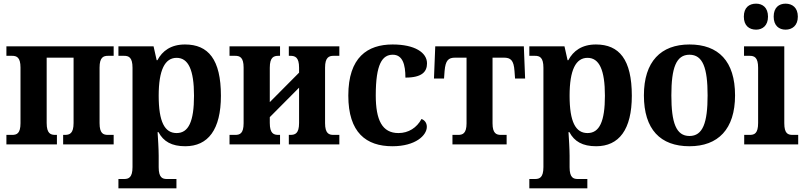

<svg xmlns="http://www.w3.org/2000/svg" viewBox="-20 -789 4397 1049"><path d="M15 0H291V-52H282C257 -52 235 -59 235 -117V-474H382V-117C382 -59 360 -52 334 -52H325V0H601V-52H570C545 -52 524 -59 524 -116V-420C524 -476 545 -484 570 -484H601V-536H15V-484H46C71 -484 92 -476 92 -420V-116C92 -59 71 -52 46 -52H15Z M627 240H944V189H892C868 189 847 182 847 125V61C847 26 843 -37 841 -67H846C873 -16 918 10 992 10C1117 10 1187 -81 1187 -266C1187 -464 1118 -546 991 -546C914 -546 867 -511 840 -460H836L819 -536H627V-484H658C683 -484 704 -476 704 -419V124C704 182 682 189 658 189H627ZM945 -62C880 -62 847 -123 847 -266C847 -407 881 -473 945 -473C1009 -473 1040 -407 1040 -266C1040 -125 1010 -62 945 -62Z M1234 0H1510V-52H1501C1476 -52 1454 -59 1454 -117V-149L1614 -310V-117C1614 -59 1592 -52 1566 -52H1558V0H1834V-52H1802C1778 -52 1756 -59 1756 -116V-420C1756 -476 1778 -484 1802 -484H1834V-536H1558V-484H1566C1592 -484 1614 -477 1614 -419V-392L1454 -231V-419C1454 -477 1476 -484 1501 -484H1510V-536H1234V-484H1265C1290 -484 1311 -476 1311 -420V-116C1311 -59 1290 -52 1265 -52H1234Z M2124 10C2251 10 2312 -50 2312 -96C2312 -117 2301 -132 2283 -139C2257 -91 2212 -62 2157 -62C2068 -62 2033 -133 2033 -268C2033 -440 2069 -490 2126 -490C2180 -490 2195 -436 2195 -365C2287 -365 2313 -398 2313 -443C2313 -502 2246 -546 2125 -546C1988 -546 1883 -476 1883 -267C1883 -64 1981 10 2124 10Z M2452 0H2748V-52H2717C2693 -52 2671 -59 2671 -115V-474H2733C2770 -474 2787 -460 2791 -401L2794 -360H2849L2842 -536H2358L2351 -360H2406L2409 -401C2414 -460 2430 -474 2467 -474H2529V-115C2529 -59 2507 -52 2483 -52H2452Z M2872 240H3189V189H3137C3113 189 3092 182 3092 125V61C3092 26 3088 -37 3086 -67H3091C3118 -16 3163 10 3237 10C3362 10 3432 -81 3432 -266C3432 -464 3363 -546 3236 -546C3159 -546 3112 -511 3085 -460H3081L3064 -536H2872V-484H2903C2928 -484 2949 -476 2949 -419V124C2949 182 2927 189 2903 189H2872ZM3190 -62C3125 -62 3092 -123 3092 -266C3092 -407 3126 -473 3190 -473C3254 -473 3285 -407 3285 -266C3285 -125 3255 -62 3190 -62Z M3747 10C3903 10 3996 -83 3996 -268C3996 -455 3905 -546 3747 -546C3591 -546 3498 -453 3498 -268C3498 -82 3588 10 3747 10ZM3747 -46C3674 -46 3648 -118 3648 -268C3648 -418 3674 -490 3747 -490C3820 -490 3846 -418 3846 -268C3846 -118 3820 -46 3747 -46Z M4111 -627C4146 -627 4176 -649 4176 -698C4176 -748 4146 -769 4111 -769C4073 -769 4044 -748 4044 -698C4044 -649 4073 -627 4111 -627ZM4272 -627C4308 -627 4339 -649 4339 -698C4339 -748 4308 -769 4272 -769C4236 -769 4207 -748 4207 -698C4207 -649 4236 -627 4272 -627ZM4046 0H4341V-52H4311C4285 -52 4265 -59 4265 -116V-536H4045V-484H4076C4101 -484 4122 -476 4122 -419V-117C4122 -59 4101 -52 4076 -52H4046Z"/></svg>

Font: Noto Serif SemiCondensed
Style: Bold
Weight: 700
Width: 4
Designer: Monotype Design Team
Foundry: Monotype Imaging Inc.
Version: Version 2.015